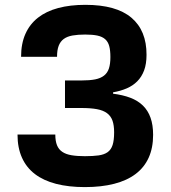

<svg xmlns="http://www.w3.org/2000/svg" viewBox="-20 -757 699 787"><path d="M51.8 -205.6H206.7Q206.7 -179 213.6 -161.8Q220.5 -144.5 235.3 -134.6Q250 -124.6 273.1 -120.7Q296.2 -116.8 328.1 -116.8Q361.2 -116.8 384.1 -120Q407 -123.2 421.2 -133.3Q435.4 -143.5 441.6 -162.8Q447.8 -182.2 447.8 -214.5Q447.8 -243.3 441.1 -262.4Q434.3 -281.6 418.7 -293.1Q403.1 -304.7 377.5 -309.5Q351.9 -314.3 314.3 -314.3H246.4V-427.2H314.3Q347.3 -427.2 369.9 -431.6Q392.4 -436.1 406.4 -447.1Q420.5 -458.1 426.5 -476.6Q432.5 -495 432.5 -523.1Q432.5 -550.4 427.7 -568.2Q422.9 -585.9 411 -596.4Q399.1 -606.9 379.1 -611.2Q359 -615.4 329.2 -615.4Q299 -615.4 277.2 -611.5Q255.3 -607.6 241.3 -597.3Q227.3 -587 220.5 -569.2Q213.8 -551.5 213.8 -524.1H66.4Q66.4 -578.1 84.2 -618.1Q101.9 -658 135.7 -684.5Q169.4 -710.9 218.4 -724.1Q267.4 -737.2 329.9 -737.2Q456.3 -737.2 518.6 -684.5Q581 -631.7 580.6 -532.3Q580.6 -495 570.7 -468.4Q560.7 -441.8 542.6 -423.7Q524.5 -405.5 499.3 -394.7Q474.1 -383.9 443.5 -378.6V-372.9Q483.7 -367.9 514.4 -356.2Q545.1 -344.5 565.9 -324.2Q586.6 -304 597.1 -274.3Q607.6 -244.7 607.6 -204.2Q607.6 -150.9 589.5 -110.8Q571.4 -70.7 535.9 -43.9Q500.4 -17 448 -3.6Q395.6 9.9 327.8 9.9Q261.4 9.9 209.9 -3.4Q158.4 -16.7 123.2 -43.5Q88.1 -70.3 70 -110.8Q51.8 -151.3 51.8 -205.6Z"/></svg>

Font: Cannonade
Style: Bold
Weight: 700
Designer: Rasmus Andersson
Foundry: rsms
Version: Version 3.012;git-f93a4a705